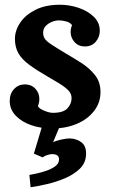

<svg xmlns="http://www.w3.org/2000/svg" viewBox="-20 -531 486 810"><path d="M200 11Q152 11 111.5 -3Q71 -17 46 -43.5Q21 -70 21 -105Q21 -136 39.5 -155.5Q58 -175 85 -175Q112 -175 129 -157Q146 -139 146 -113Q146 -106 144.5 -98.5Q143 -91 140 -83Q145 -73 166.5 -64Q188 -55 203 -55Q247 -55 264.5 -74Q282 -93 282 -117Q282 -136 267.5 -150.5Q253 -165 230 -179Q207 -193 181 -208Q134 -235 103 -258Q72 -281 57.5 -306.5Q43 -332 43 -367Q43 -402 65 -435Q87 -468 129.5 -489.5Q172 -511 233 -511Q273 -511 311.5 -498Q350 -485 375.5 -460.5Q401 -436 401 -401Q401 -375 384 -355Q367 -335 338 -335Q311 -335 294.5 -353.5Q278 -372 278 -396Q278 -404 279.5 -411Q281 -418 284 -425Q276 -436 259.5 -440.5Q243 -445 229 -445Q215 -445 199.5 -439Q184 -433 173 -421.5Q162 -410 162 -393Q162 -379 168.5 -368.5Q175 -358 195 -344.5Q215 -331 255 -307Q288 -288 322.5 -266Q357 -244 380.5 -214.5Q404 -185 404 -143Q404 -98 377 -63Q350 -28 304 -8.5Q258 11 200 11ZM109 259 104 207Q116 205 136.5 200.5Q157 196 178 188.5Q199 181 213.5 170Q228 159 229 144Q230 127 217 122Q204 117 187 121Q170 125 160 133L123 117L161 -10H237L204 69Q218 62 239.5 57.5Q261 53 274 53Q305 54 325 70.5Q345 87 343 123Q341 158 315.5 182Q290 206 253 221.5Q216 237 177 246Q138 255 109 259Z"/></svg>

Font: Lora Italic
Style: Italic
Weight: 400
Italic angle: -3°
Designer: Olga Karpushina, Alexei Vanyashin (Cyrillic)
Foundry: Cyreal
Version: Version 2.210; ttfautohint (v1.8.1.43-b0c9)